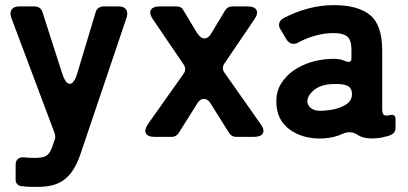

<svg xmlns="http://www.w3.org/2000/svg" viewBox="-20 -534 1593 749"><path d="M127 195Q114 195 102.5 195Q91 195 80 194Q75 193 70 192.5Q65 192 60 192Q52 190 46.5 183.5Q41 177 41 168V109Q41 93 50.5 85.5Q60 78 76 80Q85 81 94 81.5Q103 82 113 82Q139 82 154 77Q168 71 175 58Q183 44 190 21L194 10Q197 -1 194 -12L24 -465Q17 -485 25.5 -497Q34 -509 55 -509H115Q126 -509 134.5 -503Q143 -497 146 -486L221 -252Q235 -207 252 -207Q270 -207 283 -253L353 -486Q356 -497 364.5 -503Q373 -509 384 -509H443Q463 -509 471.5 -497.5Q480 -486 474 -466L297 58Q286 92 272 117.5Q258 143 238.5 160.5Q219 178 192 186.5Q165 195 127 195Z M558 -51 696 -246Q709 -264 696 -283L577 -458Q561 -481 568.5 -495Q576 -509 604 -509H669Q688 -509 696 -493L749 -405Q763 -384 777 -384Q793 -384 805 -405L858 -493Q868 -509 886 -509H945Q973 -509 980.5 -495Q988 -481 972 -458L856 -287Q843 -268 856 -250L996 -51Q1013 -28 1005.5 -14Q998 0 969 0H902Q884 0 874 -15L803 -128Q792 -148 775 -148Q759 -148 748 -128L677 -15Q667 0 649 0H585Q556 0 549 -14Q542 -28 558 -51Z M1242 6Q1165 10 1111 -28Q1058 -66 1058 -138Q1058 -179 1077.5 -209.5Q1097 -240 1127.5 -260.5Q1158 -281 1195 -292Q1232 -303 1268 -304Q1291 -306 1312 -301Q1317 -299 1322 -297.5Q1327 -296 1332 -294Q1351 -288 1351 -307V-338Q1351 -380 1333 -393Q1315 -405 1282 -405Q1247 -405 1212 -395.5Q1177 -386 1145 -369Q1135 -363 1125 -363Q1108 -363 1097 -381L1074 -420Q1066 -432 1069.5 -444Q1073 -456 1086 -463Q1131 -487 1181 -500.5Q1231 -514 1282 -514Q1377 -514 1424 -475Q1471 -436 1471 -338V-108Q1471 -87 1481 -84Q1488 -82 1502 -85Q1523 -90 1523 -69V-35Q1523 -18 1510 -10.5Q1497 -3 1483 -1Q1461 6 1430 6Q1398 6 1378 -6Q1362 -18 1343 -18Q1330 -18 1319 -13Q1286 3 1242 6ZM1239 -102Q1293 -105 1324 -123Q1355 -139 1353 -171Q1351 -194 1331 -201Q1311 -208 1278 -206Q1233 -205 1205 -183Q1178 -160 1179 -137Q1181 -120 1195 -111Q1209 -100 1239 -102Z"/></svg>

Font: Higure Gothic Black
Style: Regular
Weight: 900
Designer: Yoshimichi Ohira
Foundry: Positype
Version: Version 1.000